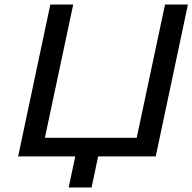

<svg xmlns="http://www.w3.org/2000/svg" viewBox="-20 -690 849 847"><path d="M60 0H312L283 137H384L413 0H667L809 -670H708L583 -82H178L303 -670H202Z"/></svg>

Font: LT Wave
Style: Italic
Weight: 400
Designer: Daniel Lyons
Version: Version 2.5 (Glyphs App)